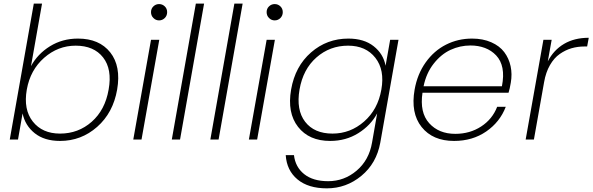

<svg xmlns="http://www.w3.org/2000/svg" viewBox="-20 -760 3228 1046"><path d="M148.9 -399.9Q185.1 -466.3 252.4 -508.1Q319.8 -549.8 404.8 -549.8Q521 -549.8 580.6 -474.6Q640.1 -399.4 618.2 -272Q596.2 -145.5 509.3 -68.8Q422.4 7.8 307.1 7.8Q221.7 7.8 169.2 -34.2Q116.7 -76.2 103 -142.1L78.1 0H33.2L164.1 -740.2H209ZM571.8 -272Q591.8 -382.8 541.7 -447Q491.7 -511.2 392.1 -511.2Q295.9 -511.2 220.5 -445.1Q145 -378.9 126 -272Q106.9 -163.6 158.7 -97.9Q210.4 -32.2 307.1 -32.2Q406.7 -32.2 479.7 -96.7Q552.7 -161.1 571.8 -272Z M706.1 0 802.7 -543H847.7L751 0ZM877.7 -661.9Q864.7 -648.9 846.7 -648.9Q828.6 -648.9 815.7 -661.9Q802.7 -674.8 802.7 -693.8Q802.7 -712.9 815.7 -725.3Q828.6 -737.8 846.7 -737.8Q864.7 -737.8 877.7 -725.3Q890.6 -712.9 890.6 -693.8Q890.6 -674.8 877.7 -661.9Z M916 0 1046.9 -740.2H1091.8L960.9 0Z M1126 0 1256.8 -740.2H1301.8L1170.9 0Z M1335.9 0 1432.6 -543H1477.5L1380.9 0ZM1507.6 -661.9Q1494.6 -648.9 1476.6 -648.9Q1458.5 -648.9 1445.6 -661.9Q1432.6 -674.8 1432.6 -693.8Q1432.6 -712.9 1445.6 -725.3Q1458.5 -737.8 1476.6 -737.8Q1494.6 -737.8 1507.6 -725.3Q1520.5 -712.9 1520.5 -693.8Q1520.5 -674.8 1507.6 -661.9Z M1565.9 -272Q1587.9 -398.9 1674.6 -474.4Q1761.2 -549.8 1877.9 -549.8Q1962.9 -549.8 2015.6 -508.3Q2068.4 -466.8 2080.6 -401.9L2105.5 -543H2150.9L2051.8 17.1Q2031.2 129.9 1948.7 198Q1866.2 266.1 1760.7 266.1Q1659.2 266.1 1600.6 217.3Q1542 168.5 1536.6 85H1581.5Q1588.9 149.9 1637 188.5Q1685.1 227.1 1767.6 227.1Q1855 227.1 1922.6 169.9Q1990.2 112.8 2006.8 17.1L2034.7 -142.1Q1999.5 -76.7 1931.9 -34.4Q1864.3 7.8 1778.8 7.8Q1663.6 7.8 1603.8 -68.8Q1543.9 -145.5 1565.9 -272ZM2057.6 -272Q2076.7 -378.9 2024.9 -445.1Q1973.1 -511.2 1876.5 -511.2Q1776.9 -511.2 1703.9 -447Q1630.9 -382.8 1611.8 -272Q1592.8 -161.1 1642.3 -96.7Q1691.9 -32.2 1791.5 -32.2Q1888.7 -32.2 1963.6 -97.9Q2038.6 -163.6 2057.6 -272Z M2543.5 -512.2Q2486.3 -512.2 2434.8 -488.5Q2383.3 -464.8 2342.8 -413.3Q2302.2 -361.8 2287.6 -290H2714.4Q2725.6 -347.2 2717.3 -388.9Q2709 -430.7 2683.1 -458Q2657.2 -485.4 2621.6 -498.8Q2585.9 -512.2 2543.5 -512.2ZM2735.4 -178.2Q2703.6 -95.2 2628.9 -43.7Q2554.2 7.8 2453.6 7.8Q2337.4 7.8 2276.9 -68.1Q2216.3 -144 2238.8 -272Q2253.9 -356.9 2299.3 -420.4Q2344.7 -483.9 2409.9 -516.8Q2475.1 -549.8 2551.8 -549.8Q2610.8 -549.8 2656.2 -529.8Q2701.7 -509.8 2727.1 -476.1Q2752.4 -442.4 2761.7 -399.4Q2771 -356.4 2762.7 -309.1Q2757.3 -275.9 2750.5 -254.9H2281.7Q2265.6 -147 2318.1 -88.9Q2370.6 -30.8 2460.4 -30.8Q2539.6 -30.8 2601.1 -70.8Q2662.6 -110.8 2688.5 -178.2Z M2944.3 -313 2888.7 0H2843.8L2940.4 -543H2985.4L2964.4 -425.8Q2996.6 -487.8 3053 -521Q3109.4 -554.2 3187.5 -554.2L3178.7 -506.8H3164.6Q3127 -506.8 3093.5 -497.1Q3060.1 -487.3 3029.3 -465.8Q2998.5 -444.3 2976.1 -405.3Q2953.6 -366.2 2944.3 -313Z"/></svg>

Font: SVN-Poppins ExtraLight
Style: Italic
Weight: 200
Italic angle: -10°
Designer: Ninad Kale (Devanagari), Jonny Pinhorn (Latin)
Foundry: Indian Type Foundry
Version: Version 3.002 2017